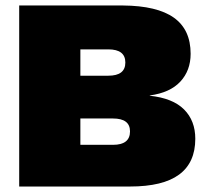

<svg xmlns="http://www.w3.org/2000/svg" viewBox="-20 -680 744 700"><path d="M50 -660H428Q553 -659 614 -615.5Q675 -572 675 -484Q675 -423 637.5 -382.5Q600 -342 526 -332V-331Q610 -322 651 -281Q692 -240 692 -174Q692 -87 633 -43.5Q574 0 454 0H50ZM375 -404Q437 -404 437 -452Q437 -500 375 -500H273V-404ZM392 -152Q454 -152 454 -201Q454 -248 392 -248H273V-152Z"/></svg>

Font: Work Sans Black
Style: Regular
Weight: 900
Designer: Wei Huang
Foundry: Wei Huang
Version: Version 1.500